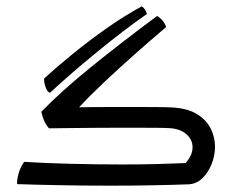

<svg xmlns="http://www.w3.org/2000/svg" viewBox="-20 -584 737 610"><path d="M332 5.9Q250 5.9 170.4 4.4Q90.8 2.9 34.2 1Q33.7 -13.2 39.1 -32.7Q44.4 -52.2 56.6 -69.8Q117.7 -65.9 200.4 -63.7Q283.2 -61.5 367.2 -61.5Q422.9 -61.5 474.9 -62.7Q526.9 -64 569.3 -65.9Q591.8 -90.3 591.8 -116.2Q591.8 -140.1 572.3 -157.5Q552.7 -174.8 519.5 -176.8Q508.3 -177.7 471.4 -178Q434.6 -178.2 385.3 -178.2Q343.8 -178.2 298.1 -178Q252.4 -177.7 210.2 -177.2Q168 -176.8 135.7 -176.3Q125.5 -188 119.9 -201.2Q114.3 -214.4 111.3 -229Q175.3 -294.9 271.2 -372.6Q367.2 -450.2 479 -533.2Q487.8 -528.8 496.3 -518.6Q504.9 -508.3 507.8 -498Q460.4 -458 408.4 -411.9Q356.4 -365.7 309.8 -321.8Q263.2 -277.8 231.4 -243.2Q258.8 -243.7 295.9 -243.9Q333 -244.1 370.6 -244.1Q423.3 -244.1 468 -243.9Q512.7 -243.7 525.4 -242.7Q575.2 -240.2 605.5 -221.7Q635.7 -203.1 649.4 -175.5Q663.1 -147.9 663.1 -118.2Q663.1 -89.8 652.3 -62.7Q641.6 -35.6 623 -17.8Q604.5 0 580.6 1.5Q533.2 3.4 467.8 4.6Q402.3 5.9 332 5.9ZM138.7 -289.1Q129.9 -292 124.3 -308.6Q118.7 -325.2 120.6 -335Q157.7 -369.1 208.3 -410.4Q258.8 -451.7 315.9 -492.2Q373 -532.7 430.7 -564Q442.4 -555.2 446.8 -539.6Q410.6 -514.6 368.9 -482.7Q327.1 -450.7 285.2 -416.3Q243.2 -381.8 205.3 -348.9Q167.5 -315.9 138.7 -289.1Z"/></svg>

Font: Harmattan
Style: Regular
Weight: 400
Designer: George W. Nuss III and SIL International
Foundry: SIL International
Version: Version 4.000